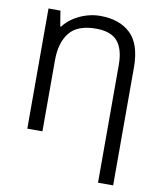

<svg xmlns="http://www.w3.org/2000/svg" viewBox="-101 -805 944 1125"><g transform="rotate(10 370.5 -242.5)"><path d="M403 -725Q519 -725 584.5 -662.5Q650 -600 650 -461V240H560V-461Q560 -554 521 -600.5Q482 -647 392 -647Q282 -647 234.5 -587Q187 -527 187 -423V0H97V-715H168L183 -623H188Q211 -654 246 -677Q281 -700 322 -712.5Q363 -725 403 -725Z"/></g></svg>

Font: Noto Sans Historical
Style: Regular
Weight: 400
Designer: Monotype Design Team
Foundry: Monotype Imaging Inc.
Version: Version 2.013; ttfautohint (v1.8.4.7-5d5b)